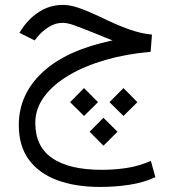

<svg xmlns="http://www.w3.org/2000/svg" viewBox="-20 -422 698 773"><path d="M420.9 -10.7 477.1 -67.4 533.2 -10.7 477.1 44.9ZM262.2 -10.7 318.4 -67.4 374.5 -10.7 318.4 44.9ZM340.8 108.4 396.5 52.2 453.1 108.4 396.5 164.6ZM433.1 -259.3Q414.6 -266.6 403.6 -271Q392.6 -275.4 366.7 -286.1Q316.9 -306.2 284.7 -318.1Q252.4 -330.1 232.9 -330.1Q203.1 -330.1 177 -313.7Q150.9 -297.4 131.8 -274.9L119.6 -259.3L58.1 -290L68.4 -305.7Q98.1 -350.1 140.6 -376.2Q183.1 -402.3 233.4 -402.3Q262.7 -402.3 298.8 -389.6Q335 -377 378.4 -356.4Q451.2 -320.8 500.7 -303.5Q550.3 -286.1 591.8 -282.7L586.4 -213.4Q489.7 -205.1 405.5 -180.9Q321.3 -156.7 257.6 -119.1Q193.8 -81.5 158 -33Q122.1 15.6 122.1 73.2Q122.1 168 190.4 214.8Q258.8 261.7 389.6 261.7Q440.9 261.7 490.5 254.2Q540 246.6 587.4 225.6L605.5 291.5Q558.1 313 502 321.8Q445.8 330.6 382.8 330.6Q284.7 330.6 211.2 303.7Q137.7 276.9 96.7 221.7Q55.7 166.5 55.7 81.1Q55.7 -42 151.6 -131.3Q247.6 -220.7 433.1 -259.3Z"/></svg>

Font: Vazir Light FD
Style: Light-FD
Weight: 300
Designer: Saber Rastikerdar
Foundry: Saber Rastikerdar
Version: Version 30.1.0